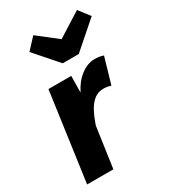

<svg xmlns="http://www.w3.org/2000/svg" viewBox="-199 -907 879 1001"><g transform="rotate(-30 241.0 -407.0)"><path d="M382 -546.8Q398 -546.8 410.2 -544.8Q422.4 -542.8 435 -538.5L389.8 -383.2Q377.5 -386.8 367.4 -388.5Q357.2 -390.1 344.9 -390.1Q312.2 -390.1 288.4 -371.1Q264.7 -352.1 247.2 -319.1Q229.8 -286.2 215.3 -243.9L180.5 0H22.5L96.5 -531.6H233.7L232.3 -432Q259.7 -486.9 300.3 -516.8Q341 -546.8 382 -546.8ZM286 -722.5 431.3 -814.3 482.2 -748.5 324.7 -610.7H228.3L107.3 -748.5L168.5 -814.3Z"/></g></svg>

Font: Fira Sans Variable
Style: Italic
Weight: 397
Italic angle: -8°
Designer: Carrois Corporate & Edenspiekermann AG
Foundry: Carrois Corporate GbR & Edenspiekermann AG
Version: Version 4.202